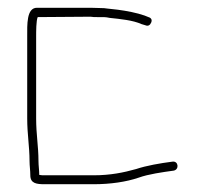

<svg xmlns="http://www.w3.org/2000/svg" viewBox="-20 -492 526 494"><path d="M213 -472H75C48 -472 50 -428 50 -398V-187C50 -147 56 -114 56 -78C56 -65 58 -54 58 -41C58 -20 74 -18 95 -18H221C264 -18 305 -24 337 -35C362 -44 398 -49 427 -53C442 -56 439 -79 423 -76C392 -72 357 -66 330 -57C298 -48 264 -41 221 -41H95C90 -41 86 -41 81 -42C81 -54 79 -66 79 -78C79 -115 73 -146 73 -187V-398C73 -411 73 -439 77 -448L213 -449C218 -448 224 -448 230 -448H247C252 -448 257 -447 262 -446C290 -443 322 -440 344 -430L354 -427C361 -424 366 -427 369 -434C372 -441 369 -446 362 -448L352 -452C332 -459 306 -464 283 -467L265 -469C258 -470 253 -470 248 -471C238 -471 224 -472 213 -472Z"/></svg>

Font: Electronic
Style: ExLt
Weight: 200
Version: Version 1.011